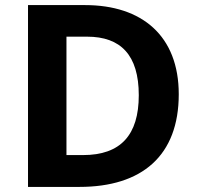

<svg xmlns="http://www.w3.org/2000/svg" viewBox="-20 -734 780 754"><path d="M682 -364C682 -593 538 -714 314 -714H90V0H292C538 0 682 -123 682 -364ZM525 -360C525 -204 454 -125 306 -125H241V-590H322C454 -590 525 -518 525 -360Z"/></svg>

Font: Noto Sans Arabic UI
Style: Bold
Weight: 700
Designer: Monotype Design Team, Nadine Chahine and Nizar Qandah
Foundry: Monotype Imaging Inc.
Version: Version 2.010